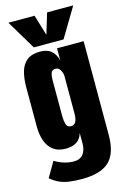

<svg xmlns="http://www.w3.org/2000/svg" viewBox="-158 -1045 821 1243"><g transform="rotate(-15 252.0 -423.5)"><path d="M232.4 127Q181.6 127 145.3 121.8Q108.9 116.7 80.1 103.5Q51.3 90.3 22.5 66.4L81.5 -34.7Q145.5 3.4 209.5 3.4Q251.5 3.4 272 -23.4Q292.5 -50.3 292.5 -93.3V-165Q271.5 -89.8 180.7 -89.8Q128.4 -89.8 96.2 -114.7Q64 -139.6 49.3 -182.1Q34.7 -224.6 34.7 -276.9V-540Q34.7 -599.1 47.4 -644.3Q60.1 -689.5 91.8 -714.8Q123.5 -740.2 180.7 -740.2Q229 -740.2 256.1 -715.8Q283.2 -691.4 292.5 -649.9V-732.4H470.7V-104.5Q470.7 20 413.3 73.5Q356 127 232.4 127ZM251.5 -221.7Q292.5 -221.7 292.5 -295.9V-544.9Q292.5 -564.9 281 -585.9Q269.5 -606.9 249.5 -606.9Q224.1 -606.9 217.8 -588.1Q211.4 -569.3 211.4 -544.9V-295.9Q211.4 -269.5 218 -245.6Q224.6 -221.7 251.5 -221.7ZM148.9 -776.9 31.2 -973.6H206.5L248.5 -834.5L290.5 -973.6H465.8L348.1 -776.9Z"/></g></svg>

Font: Anton SC
Style: Regular
Weight: 400
Designer: Vernon Adams
Foundry: Vernon Adams
Version: Version 2.116; ttfautohint (v1.8.4.7-5d5b)